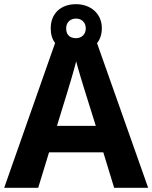

<svg xmlns="http://www.w3.org/2000/svg" viewBox="-20 -900 730 920"><path d="M527 0H690L445 -693C460 -712 468 -736 468 -765C468 -836 413 -880 344 -880C272 -880 223 -836 223 -764C223 -736 230 -712 244 -694L0 0H163L215 -170H475ZM344 -717C313 -717 297 -735 297 -764C297 -793 317 -811 344 -811C371 -811 391 -793 391 -764C391 -735 371 -717 344 -717ZM387 -463 439 -297H253L304 -463C311 -485 335 -566 345 -606C355 -566 377 -496 387 -463Z"/></svg>

Font: Noto Sans Bassa Vah
Style: Bold
Weight: 700
Designer: Monotype Design Team
Foundry: Monotype Imaging Inc.
Version: Version 2.002